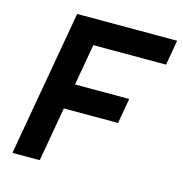

<svg xmlns="http://www.w3.org/2000/svg" viewBox="-103 -787 839 882"><g transform="rotate(15 316.0 -346.5)"><path d="M34.2 0 156.2 -693.4H286.1L164.1 0ZM108.9 -258.3 130.4 -377.9H488.3L467.3 -258.3ZM135.3 -574.2 156.2 -693.4H631.8L610.8 -574.2Z"/></g></svg>

Font: Cascadia Code PL
Style: Italic
Weight: 400
Italic angle: -10°
Monospace: yes
Designer: Aaron Bell
Foundry: Saja Typeworks
Version: Version 2404.023